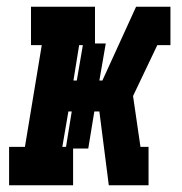

<svg xmlns="http://www.w3.org/2000/svg" viewBox="-20 -550 540 570"><path d="M447 -416 450 -421 455 -433 471 -530H486V-416ZM198 -311H208L226 -416H215ZM165 -114H176L193 -219H183ZM7 0V-114H54L104 -416H72V-530H262V-421H294L275 -311H284L384 -530H471L455 -433L450 -421L447 -416L375 -265L397 -114H421V0H384L400 -97L398 -109L400 -97L384 0H303L275 -219H260L242 -109H197V0Z"/></svg>

Font: Iosevka Slab Heavy Oblique
Style: Regular
Weight: 900
Italic angle: -9°
Monospace: yes
Designer: Belleve Invis
Foundry: Belleve Invis
Version: Version 11.1.1; ttfautohint (v1.8.3)